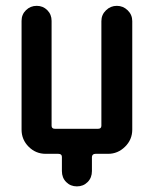

<svg xmlns="http://www.w3.org/2000/svg" viewBox="-20 -540 540 674"><path d="M140.6 0Q105.5 0 80.6 -24.9Q55.7 -49.8 55.7 -85V-466.8Q55.7 -489.3 71.3 -504.4Q86.9 -519.5 108.9 -519.5Q130.9 -519.5 146 -504.4Q161.1 -489.3 161.1 -466.8V-98.6Q161.1 -87.9 172.9 -87.9H324.2Q335.9 -87.9 335.9 -98.6V-465.8Q335.9 -488.3 352.1 -503.9Q368.2 -519.5 390.1 -519.5Q412.1 -519.5 428.2 -503.9Q444.3 -488.3 444.3 -465.8V-85Q444.3 -49.8 418.9 -24.9Q393.6 0 359.4 0H315.4Q303.7 0 302.7 10.7V60.5Q302.7 84 287.6 99.1Q272.5 114.3 250 114.3Q227.5 114.3 212.4 99.1Q197.3 84 197.3 60.5V10.7Q197.3 0 184.6 0Z"/></svg>

Font: Rounded-X Mgen+ 1m medium
Style: Regular
Weight: 500
Designer: [Source Han Sans]
Ryoko NISHIZUKA  (kana & ideographs); Paul D. Hunt (Latin, Greek & Cyrillic); Wenlong ZHANG  (bopomofo
Version: Version 1.059.20150602